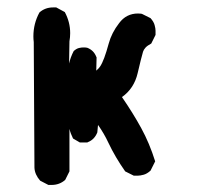

<svg xmlns="http://www.w3.org/2000/svg" viewBox="-20 -492 540 525"><path d="M71.3 -392.6Q71.3 -427.7 87.9 -458Q103.5 -471.7 125 -471.7Q127.9 -471.7 133.8 -471.7L157.2 -459Q171.9 -431.6 171.9 -401.4Q171.9 -390.6 169.9 -378.9L168.9 -318.4Q172.9 -335.9 181.6 -352.5Q189.5 -359.4 196.3 -360.8Q203.1 -362.3 208 -362.3Q215.8 -362.3 218.8 -361.3Q236.3 -354.5 243.2 -336.9L244.1 -335L243.2 -298.8Q251 -305.7 253.9 -310.5Q264.6 -326.2 277.3 -373Q285.2 -402.3 305.7 -428.7Q325.2 -455.1 357.4 -455.1Q367.2 -455.1 370.1 -453.1L391.6 -442.4Q400.4 -432.6 402.8 -423.3Q405.3 -414.1 405.3 -408.2Q405.3 -402.3 405.3 -396.5L393.6 -373Q382.8 -367.2 377.9 -361.8Q373 -356.4 371.1 -350.6Q366.2 -334 356.4 -292Q346.7 -250 313.5 -226.6Q343.8 -182.6 366.2 -141.6Q388.7 -100.6 404.3 -50.8L391.6 -25.4Q381.8 -16.6 372.6 -14.2Q363.3 -11.7 357.4 -11.7Q351.6 -11.7 345.7 -11.7L322.3 -23.4Q294.9 -62.5 276.4 -101.6Q264.6 -127 248 -150.4L246.1 -129.9Q238.3 -110.4 220.7 -103.5L218.8 -102.5H198.2L179.7 -113.3Q172.9 -127 169.9 -139.6V-23.4L158.2 0Q142.6 13.7 121.1 13.7Q118.2 13.7 112.3 13.7L89.8 2Q75.2 -14.6 74.2 -33.2L72.3 -377Q71.3 -384.8 71.3 -392.6Z"/></svg>

Font: JasonHandwriting2
Style: SemiBold
Weight: 600
Version: Version 1.04.7